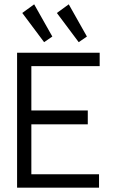

<svg xmlns="http://www.w3.org/2000/svg" viewBox="-20 -868 540 888"><path d="M59 0V-624H441V-562H125V-357H386V-293H125V-62H438V0ZM184 -673 83 -808 138 -848 222 -699ZM344 -673 243 -808 298 -848 382 -699Z"/></svg>

Font: Ligconsolata
Style: Regular
Weight: 400
Monospace: yes
Designer: Raph Levien, Cyreal, Brenton Simpson
Foundry: Raph Levien, Cyreal, Google
Version: Version 3.001; ttfautohint (v1.8.2.53-6de2)